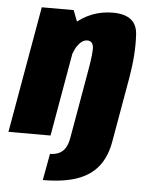

<svg xmlns="http://www.w3.org/2000/svg" viewBox="-84 -645 682 902"><g transform="rotate(5 257.0 -194.0)"><path d="M152 211.5Q247 211.5 311.2 189.5Q375.5 167.5 412.5 121Q449.5 74.5 462 0H264Q258.5 32.5 246.8 51Q235 69.5 216.8 77.8Q198.5 86 175 86ZM-28.5 0H170L259.5 -511L227 -596.5H76.5ZM264 0H462L515 -302Q535 -418 529 -509.2Q523 -600.5 412 -600.5Q307 -600.5 228.2 -528.2Q149.5 -456 132.5 -361L225 -338Q236 -398.5 257.2 -429.2Q278.5 -460 303.5 -460Q326.5 -460 331.5 -435Q336.5 -410 317.5 -306Z"/></g></svg>

Font: Anybody Condensed Black
Style: Italic
Weight: 900
Width: 3
Italic angle: -10°
Version: Version 1.113;gftools[0.9.25]